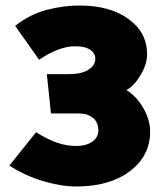

<svg xmlns="http://www.w3.org/2000/svg" viewBox="-20 -599 605 697"><path d="M269 -579Q379 -579 446.5 -530Q514 -481 514 -402Q514 -366 490 -326Q466 -286 439 -272Q474 -251 499.5 -208Q525 -165 525 -121Q525 -33 451.5 22.5Q378 78 257 78Q202 78 136.5 58.5Q71 39 14 2L111 -119Q154 -92 188.5 -80.5Q223 -69 258 -69Q292 -69 314.5 -84.5Q337 -100 337 -126Q337 -155 317.5 -171Q298 -187 268 -187H165L150 -330H232Q275 -330 300.5 -345.5Q326 -361 326 -386Q326 -405 308 -418Q290 -431 251 -431Q223 -431 190 -418.5Q157 -406 122 -382L35 -505Q88 -547 149 -563Q210 -579 269 -579Z"/></svg>

Font: Palanquin Dark
Style: Bold
Weight: 700
Designer: Pria Ravichandran
Version: Version 1.000